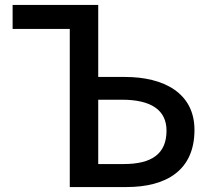

<svg xmlns="http://www.w3.org/2000/svg" viewBox="-20 -756 853 776"><path d="M31 -736V-639H262V0H491C653 0 766 -68 766 -231C766 -380 642 -445 485 -445H377V-736ZM473 -353C591 -353 653 -311 653 -228C653 -134 593 -93 480 -93H377V-353Z"/></svg>

Font: Kinto Sans Med
Style: Regular
Weight: 500
Designer: Authors: Ryoko NISHIZUKA  (kana & ideographs); Paul D. Hunt (Latin, Greek & Cyrillic); Wenlong ZHANG  (bopomofo); Sandol
Foundry: Adobe Systems Incorporated, ookami Inc.
Version: Version 0.001